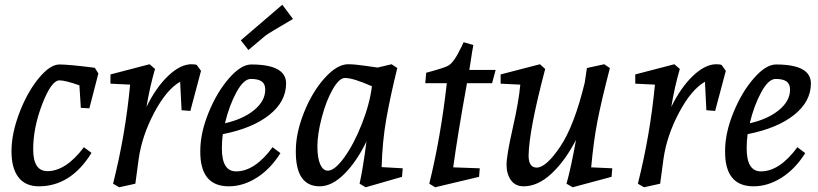

<svg xmlns="http://www.w3.org/2000/svg" viewBox="-20 -775 3452 810"><path d="M380 -489 395 -465 357 -318 321 -320 315 -415Q255 -436 231 -436Q197 -436 158.5 -336.5Q120 -237 120 -145Q120 -53 180 -53Q258 -53 334 -154L366 -130Q279 11 144 11Q87 11 57.5 -27.5Q28 -66 28.5 -139.5Q29 -213 62 -299.5Q95 -386 143 -444.5Q191 -503 231 -503Q271 -503 380 -489Z M788 -504Q807 -504 811 -500L828 -476L783 -307L746 -310L740 -430Q683 -398 631 -300.5Q579 -203 565 -104L551 0L483 15L457 0Q509 -206 529 -418L446 -422V-461L611 -504L634 -484Q612 -409 598 -324Q638 -406 689.5 -455Q741 -504 788 -504Z M1040 -503Q1187 -503 1187 -423Q1187 -347 1116.5 -290.5Q1046 -234 920 -209Q916 -181 916 -149Q916 -52 976 -52Q1055 -52 1130 -154L1163 -129Q1121 -62 1063.5 -25.5Q1006 11 945 11Q823 11 825 -139Q825 -214 860 -300Q895 -386 946 -444.5Q997 -503 1040 -503ZM929 -255Q1005 -272 1052 -310.5Q1099 -349 1099 -397Q1099 -421 1084 -431.5Q1069 -442 1038.5 -442Q1008 -442 977.5 -386Q947 -330 929 -255ZM1171 -755 1216 -695Q1113 -635 1099 -624L1028 -564L996 -605Z M1329 11Q1228 11 1228 -134Q1228 -136 1228 -139Q1228 -214 1262.5 -300.5Q1297 -387 1349.5 -445.5Q1402 -504 1449 -504Q1476 -504 1520 -497.5Q1564 -491 1573 -490L1632 -504L1656 -488Q1626 -366 1609.5 -272Q1593 -178 1590 -70L1679 -65L1676 -29L1523 15L1497 0Q1512 -68 1526 -178Q1484 -92 1432 -40.5Q1380 11 1329 11ZM1363 -55Q1392 -55 1432.5 -111Q1473 -167 1506.5 -252Q1540 -337 1549 -411Q1471 -446 1435 -446Q1411 -446 1383.5 -398Q1356 -350 1337.5 -279.5Q1319 -209 1319 -158.5Q1319 -108 1331 -81.5Q1343 -55 1363 -55Z M2056 -424H1950Q1910 -202 1892 -69L2004 -65L2001 -29L1816 15L1791 0Q1839 -194 1865 -424H1774L1778 -468Q1856 -489 1871 -498Q1895 -511 1926 -576L1936 -597L1977 -585Q1972 -560 1967 -525Q1962 -490 1960 -480H2071Z M2189 11Q2154 11 2135.5 -15Q2117 -41 2117 -80Q2117 -119 2143 -234Q2169 -349 2175 -418L2092 -422V-461L2258 -504L2280 -484Q2212 -227 2210 -119Q2210 -68 2244 -68Q2284 -68 2343.5 -156.5Q2403 -245 2447 -427L2456 -488L2529 -504L2553 -488Q2516 -345 2500 -261.5Q2484 -178 2474 -69L2563 -65L2560 -29L2396 15L2370 0Q2389 -67 2410 -185Q2364 -96 2306.5 -42.5Q2249 11 2189 11Z M3002 -504Q3021 -504 3025 -500L3042 -476L2997 -307L2960 -310L2954 -430Q2897 -398 2845 -300.5Q2793 -203 2779 -104L2765 0L2697 15L2671 0Q2723 -206 2743 -418L2660 -422V-461L2825 -504L2848 -484Q2826 -409 2812 -324Q2852 -406 2903.5 -455Q2955 -504 3002 -504Z M3254 -503Q3401 -503 3401 -423Q3401 -347 3330.5 -290.5Q3260 -234 3134 -209Q3130 -181 3130 -149Q3130 -52 3190 -52Q3269 -52 3344 -154L3377 -129Q3335 -62 3277.5 -25.5Q3220 11 3159 11Q3037 11 3039 -139Q3039 -214 3074 -300Q3109 -386 3160 -444.5Q3211 -503 3254 -503ZM3143 -255Q3219 -272 3266 -310.5Q3313 -349 3313 -397Q3313 -421 3298 -431.5Q3283 -442 3252.5 -442Q3222 -442 3191.5 -386Q3161 -330 3143 -255Z"/></svg>

Font: Andada
Style: Italic
Weight: 400
Italic angle: -8.29999°
Designer: Carolina Giovagnoli
Foundry: Carolina Giovagnoli
Version: Version 1.003